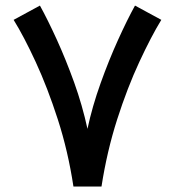

<svg xmlns="http://www.w3.org/2000/svg" viewBox="-20 -682 640 702"><path d="M248.5 0Q229 -128.9 191.4 -245.4Q153.8 -361.8 110.6 -455.3Q67.4 -548.8 29.8 -609.4L126 -661.6Q154.3 -610.4 187.5 -537.6Q220.7 -464.8 251 -380.9Q281.2 -296.9 299.8 -210.9Q317.4 -293 347.7 -377.4Q377.9 -461.9 411.6 -536.1Q445.3 -610.4 473.6 -661.6L569.8 -609.4Q532.7 -548.8 489.3 -455.3Q445.8 -361.8 408.4 -245.4Q371.1 -128.9 351.1 0Z"/></svg>

Font: Vazirmatn RD UI FD Medium
Style: Regular
Weight: 500
Designer: Saber Rastikerdar
Foundry: Saber Rastikerdar
Version: Version 33.003